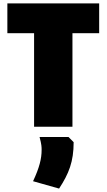

<svg xmlns="http://www.w3.org/2000/svg" viewBox="-20 -725 622 1121"><path d="M179 -531V15H403V-531H559V-705H23V-531ZM325 376C382 289 410 219 410 105L380 75H211C223 119 223 135 223 150C223 202 210 254 173 333Z"/></svg>

Font: Repo ExtraBlack
Style: Regular
Weight: 400
Designer: Stefan Peev
Foundry: Context Ltd
Version: Version 001.502